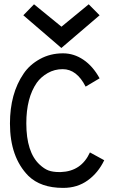

<svg xmlns="http://www.w3.org/2000/svg" viewBox="-20 -891 558 912"><path d="M271.5 -663.1 90.8 -818.4 141.6 -870.6 272 -764.2 401.4 -870.6 453.1 -818.4ZM277.8 -562.5Q238.8 -562.5 206.5 -543.9Q174.3 -525.4 154.8 -498Q105 -426.3 105 -305.2Q105 -168 168 -109.4Q189.9 -88.9 210.4 -81.3Q231 -73.7 261.7 -73.7H268.6Q366.2 -77.1 407.2 -167L475.1 -129.9Q446.3 -69.8 396.7 -34.2Q347.2 1.5 280.8 1.5H279.3Q173.3 1.5 114.7 -55.7Q27.3 -144.5 27.3 -304.2Q27.3 -446.8 92.3 -541.5Q120.6 -583.5 169.7 -610.6Q218.8 -637.7 279.3 -637.7Q331.1 -637.7 376.2 -607.2Q421.4 -576.7 453.1 -519L386.7 -479.5Q344.7 -562.5 277.8 -562.5Z"/></svg>

Font: FantasqueSansM Nerd Font
Style: Regular
Weight: 400
Monospace: yes
Designer: Jany Belluz
Version: Version 1.8.0 ; ttfautohint (v1.8.2);Nerd Fonts 3.4.0